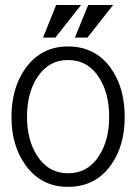

<svg xmlns="http://www.w3.org/2000/svg" viewBox="-20 -723 540 760"><path d="M300.8 -703.1H202.1L150.4 -574.2H199.2ZM427.7 -703.1H329.1L276.4 -574.2H326.2ZM249 -485.4Q328.1 -485.4 372.1 -416Q412.1 -354.5 412.1 -260.7Q412.1 -168 372.1 -106.4Q328.1 -37.1 249 -37.1Q171.9 -37.1 127 -106.4Q86.9 -168.9 86.9 -260.7Q86.9 -353.5 127 -416Q171.9 -485.4 249 -485.4ZM249 -539.1Q143.6 -539.1 81.1 -453.1Q25.4 -375 25.4 -259.8Q25.4 -146.5 81.1 -69.3Q142.6 16.6 249 16.6Q357.4 16.6 418.9 -69.3Q473.6 -145.5 473.6 -259.8Q473.6 -376 418.9 -453.1Q357.4 -539.1 249 -539.1Z"/></svg>

Font: GulimChe
Style: Regular
Weight: 400
Monospace: yes
Version: Version 2.21